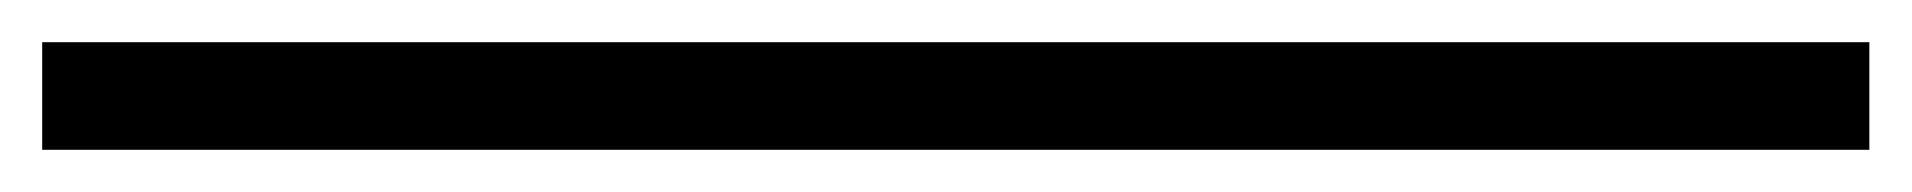

<svg xmlns="http://www.w3.org/2000/svg" viewBox="-40 125 906 91"><path d="M-20 196V145H846V196Z"/></svg>

Font: Merriweather Sans Light
Style: Regular
Weight: 300
Designer: Eben Sorkin
Foundry: Eben Sorkin
Version: Version 2.001; ttfautohint (v1.8.3)